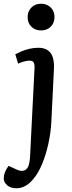

<svg xmlns="http://www.w3.org/2000/svg" viewBox="-58 -780 386 1029"><path d="M217 -124Q214 -69 201.5 -11Q189 47 168.5 97Q148 147 121 179Q109 194 94.5 205.5Q80 217 64 223Q48 229 31 229Q-1 229 -19.5 213Q-38 197 -38 176Q-38 160 -31.5 143Q-25 126 -12 109L32 129Q49 137 63.5 135.5Q78 134 87.5 122Q97 110 100 86Q103 68 103.5 53.5Q104 39 105 22.5Q106 6 107 -19L127 -414Q128 -437 122 -446Q116 -455 101 -455Q88 -455 72.5 -451Q57 -447 39 -439L24 -489Q37 -496 56.5 -504.5Q76 -513 100 -518.5Q124 -524 148 -524Q178 -524 197.5 -511Q217 -498 225 -472.5Q233 -447 231 -409ZM90 -688Q90 -719 110 -739.5Q130 -760 162 -760Q183 -760 199.5 -750.5Q216 -741 225 -725.5Q234 -710 234 -689Q234 -657 214 -637Q194 -617 162 -617Q130 -617 110 -637Q90 -657 90 -688Z"/></svg>

Font: Literata 18pt Medium
Style: Italic
Weight: 500
Italic angle: -2°
Designer: Latin by Veronika Burian and Jose Scaglione. Greek by Irene Vlachou. Cyrillic by Vera Evstafieva
Foundry: TypeTogether
Version: Version 3.103;gftools[0.9.29]